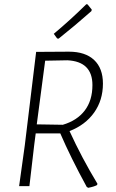

<svg xmlns="http://www.w3.org/2000/svg" viewBox="-20 -886 552 914"><path d="M391 -866 397 -865 417 -840 415 -833Q337 -764 259 -702L252 -703L236 -725Q315 -791 391 -866ZM308 -640Q386 -640 428 -600.5Q470 -561 470 -488Q470 -409 428 -350Q386 -291 311 -262Q369 -135 444 -11L442 -5Q427 3 400 8L393 4Q317 -135 267 -251H150L143 -197L120 0H71L98 -194L152 -639ZM301 -599 195 -597 155 -294 279 -292Q347 -312 383.5 -360Q420 -408 420 -481Q420 -593 301 -599Z"/></svg>

Font: Alegreya Sans SC Light
Style: Italic
Weight: 300
Italic angle: -7°
Designer: Juan Pablo del Peral
Foundry: Huerta Tipografica
Version: Version 2.007